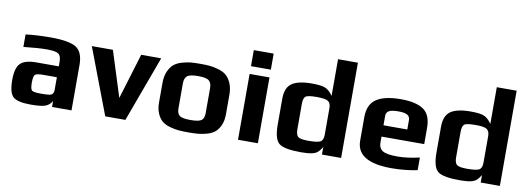

<svg xmlns="http://www.w3.org/2000/svg" viewBox="-57 -1040 3826 1390"><g transform="rotate(10 1856.5 -345.0)"><path d="M500 0V-333C500 -397 482.7 -439.8 448 -461.5C413.3 -483.2 351.3 -494 262 -494C194 -494 132.3 -490.7 77 -484V-392C149 -400 205.7 -404 247 -404C291 -404 319.8 -399.2 333.5 -389.5C347.2 -379.8 354 -360.3 354 -331V-298H190C133.3 -298 94 -286.8 72 -264.5C50 -242.2 39 -202.3 39 -145C39 -81.7 49.7 -40 71 -20C92.3 0 135.7 10 201 10C254.3 10 291 5.8 311 -2.5C331 -10.8 346.3 -24.7 357 -44V0ZM354 -124C354 -115.3 352.7 -108.3 350 -103C347.3 -97.7 344.2 -93.5 340.5 -90.5C336.8 -87.5 330.3 -85.3 321 -84C311.7 -82.7 303 -81.8 295 -81.5C287 -81.2 274.7 -81 258 -81C224 -81 202.8 -84.3 194.5 -91C186.2 -97.7 182 -116.7 182 -148C182 -180 186 -199.7 194 -207C202 -214.3 222 -218 254 -218H354Z M1074 -484H927L825 -149L719 -484H564L748 0H896Z M1606 -309C1606 -342.3 1600.8 -370.8 1590.5 -394.5C1580.2 -418.2 1567.5 -436.3 1552.5 -449C1537.5 -461.7 1518 -471.5 1494 -478.5C1470 -485.5 1448.5 -489.8 1429.5 -491.5C1410.5 -493.2 1387.3 -494 1360 -494C1332.7 -494 1309.5 -493.2 1290.5 -491.5C1271.5 -489.8 1250 -485.5 1226 -478.5C1202 -471.5 1182.5 -461.7 1167.5 -449C1152.5 -436.3 1139.8 -418.2 1129.5 -394.5C1119.2 -370.8 1114 -342.3 1114 -309V-166C1114 -134.7 1119 -107.8 1129 -85.5C1139 -63.2 1151.3 -45.8 1166 -33.5C1180.7 -21.2 1199.8 -11.7 1223.5 -5C1247.2 1.7 1268.8 5.8 1288.5 7.5C1308.2 9.2 1332 10 1360 10C1388 10 1411.8 9.2 1431.5 7.5C1451.2 5.8 1472.8 1.7 1496.5 -5C1520.2 -11.7 1539.3 -21.2 1554 -33.5C1568.7 -45.8 1581 -63.2 1591 -85.5C1601 -107.8 1606 -134.7 1606 -166ZM1460 -149C1460 -123.7 1453.5 -106 1440.5 -96C1427.5 -86 1400.7 -81 1360 -81C1319.3 -81 1292.5 -86 1279.5 -96C1266.5 -106 1260 -123.7 1260 -149V-332C1260 -358 1266.7 -376.5 1280 -387.5C1293.3 -398.5 1320 -404 1360 -404C1400 -404 1426.7 -398.5 1440 -387.5C1453.3 -376.5 1460 -358 1460 -332Z M1870 -541V-659H1724V-541ZM1870 0V-484H1724V0Z M2482 0V-700H2336V-430C2319.3 -454.7 2301.3 -471.5 2282 -480.5C2262.7 -489.5 2229 -494 2181 -494C2114.3 -494 2065.5 -483.3 2034.5 -462C2003.5 -440.7 1988 -402.7 1988 -348V-159C1988 -87.7 2000.7 -41.7 2026 -21C2051.3 -0.3 2105.3 10 2188 10C2222.7 10 2249.3 7.8 2268 3.5C2286.7 -0.8 2300.7 -7.2 2310 -15.5C2319.3 -23.8 2329.7 -37 2341 -55V0ZM2336 -145C2336 -119 2329.3 -101.8 2316 -93.5C2302.7 -85.2 2272.3 -81 2225 -81C2185.7 -81 2160.7 -85.8 2150 -95.5C2139.3 -105.2 2134 -123.3 2134 -150V-335C2134 -363.7 2139.3 -382.3 2150 -391C2160.7 -399.7 2188.3 -404 2233 -404C2275.7 -404 2303.5 -399.3 2316.5 -390C2329.5 -380.7 2336 -364 2336 -340Z M3057 -203V-321C3057 -385.7 3038.7 -430.7 3002 -456C2965.3 -481.3 2909.7 -494 2835 -494C2755.7 -494 2696 -480.7 2656 -454C2616 -427.3 2596 -383 2596 -321V-147C2596 -42.3 2681.7 10 2853 10C2918.3 10 2981.7 3.7 3043 -9V-102C2983 -88 2929 -81 2881 -81C2827.7 -81 2791.3 -87.2 2772 -99.5C2752.7 -111.8 2743 -131.7 2743 -159V-203ZM2918 -286H2743V-356C2743 -371.3 2749.2 -383.2 2761.5 -391.5C2773.8 -399.8 2797.7 -404 2833 -404C2865 -404 2887.2 -399.8 2899.5 -391.5C2911.8 -383.2 2918 -371.3 2918 -356Z M3649 0V-700H3503V-430C3486.3 -454.7 3468.3 -471.5 3449 -480.5C3429.7 -489.5 3396 -494 3348 -494C3281.3 -494 3232.5 -483.3 3201.5 -462C3170.5 -440.7 3155 -402.7 3155 -348V-159C3155 -87.7 3167.7 -41.7 3193 -21C3218.3 -0.3 3272.3 10 3355 10C3389.7 10 3416.3 7.8 3435 3.5C3453.7 -0.8 3467.7 -7.2 3477 -15.5C3486.3 -23.8 3496.7 -37 3508 -55V0ZM3503 -145C3503 -119 3496.3 -101.8 3483 -93.5C3469.7 -85.2 3439.3 -81 3392 -81C3352.7 -81 3327.7 -85.8 3317 -95.5C3306.3 -105.2 3301 -123.3 3301 -150V-335C3301 -363.7 3306.3 -382.3 3317 -391C3327.7 -399.7 3355.3 -404 3400 -404C3442.7 -404 3470.5 -399.3 3483.5 -390C3496.5 -380.7 3503 -364 3503 -340Z"/></g></svg>

Font: Play
Style: Bold
Weight: 700
Designer: Jonas Hecksher
Foundry: Jonas Hecksher, Playtypeª, e-types AS
Version: Version 1.002